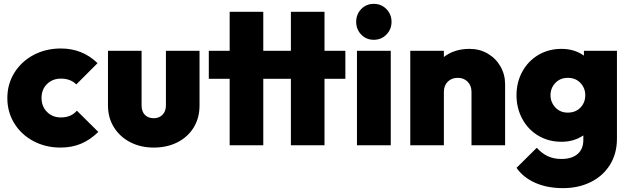

<svg xmlns="http://www.w3.org/2000/svg" viewBox="-20 -752 3264 994"><path d="M18 -244Q18 -317 54.5 -375.5Q91 -434 154 -467.5Q217 -501 295 -501Q407 -501 485 -425L375 -315Q345 -345 295 -345Q252 -345 223.5 -317Q195 -289 195 -245Q195 -201 223.5 -172.5Q252 -144 295 -144Q348 -144 378 -179L489 -69Q447 -28 399.5 -8Q352 12 293 12Q216 12 153 -21.5Q90 -55 54 -113.5Q18 -172 18 -244Z M539 -206V-489H713V-206Q713 -175 730 -157.5Q747 -140 776 -140Q804 -140 821.5 -158Q839 -176 839 -206V-489H1013V-206Q1013 -142 983 -92.5Q953 -43 899 -15.5Q845 12 776 12Q708 12 654 -16Q600 -44 569.5 -93.5Q539 -143 539 -206Z M1660 -489H1768V-344H1660V0H1486V-344H1343V0H1169V-344H1061V-489H1169V-691H1343V-489H1486V-691H1660Z M1824 -639Q1824 -678 1850 -705Q1876 -732 1915 -732Q1954 -732 1980.5 -705Q2007 -678 2007 -639Q2007 -600 1980.5 -573Q1954 -546 1915 -546Q1876 -546 1850 -573Q1824 -600 1824 -639ZM2003 0H1828V-489H2003Z M2595 -316V0H2421V-276Q2421 -309 2401 -329Q2381 -349 2350 -349Q2318 -349 2298 -329Q2278 -309 2278 -276V0H2104V-489H2278V-457Q2332 -499 2411 -499Q2463 -499 2505 -474.5Q2547 -450 2571 -408Q2595 -366 2595 -316Z M3003 -489H3174V-34Q3174 43 3138 101Q3102 159 3038.5 190.5Q2975 222 2895 222Q2813 222 2751 194.5Q2689 167 2654 117L2759 13Q2785 42 2815.5 56.5Q2846 71 2887 71Q2940 71 2970 45.5Q3000 20 3000 -28V-51Q2951 -18 2887 -18Q2820 -18 2767 -49.5Q2714 -81 2684 -136.5Q2654 -192 2654 -259Q2654 -326 2684 -381Q2714 -436 2767 -467.5Q2820 -499 2887 -499Q2954 -499 3003 -464ZM3010 -259Q3010 -296 2985 -322.5Q2960 -349 2920 -349Q2880 -349 2855 -322.5Q2830 -296 2830 -259Q2830 -223 2855 -196Q2880 -169 2919 -169Q2960 -169 2985 -195Q3010 -221 3010 -259Z"/></svg>

Font: Outfit Extra Bold
Style: Regular
Weight: 800
Designer: Rodrigo Fuenzalida
Foundry: fragTYPE
Version: Version 1.000